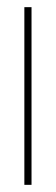

<svg xmlns="http://www.w3.org/2000/svg" viewBox="-20 -516 155 536"><path d="M48 0V-496H68V0Z"/></svg>

Font: DM Sans 36pt Thin
Style: Regular
Weight: 250
Designer: Colophon Foundry, Jonny Pinhorn
Foundry: Colophon Foundry
Version: Version 4.004;gftools[0.9.30]